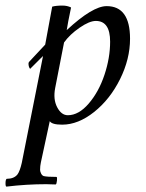

<svg xmlns="http://www.w3.org/2000/svg" viewBox="-73 -447 530 696"><path d="M274.4 -371.1Q251 -371.1 215.3 -346.4Q179.7 -321.8 159.2 -293L127 -127.9Q119.1 -86.9 134.3 -58.1Q149.4 -29.3 172.9 -29.3Q212.4 -29.3 248.8 -71.8Q285.2 -114.3 305.7 -175.8Q326.2 -237.3 326.2 -295.9Q326.2 -371.1 274.4 -371.1ZM313.5 -424.8Q398.4 -424.8 398.4 -306.6Q398.4 -232.9 362.1 -159.9Q325.7 -86.9 268.1 -41Q210.4 4.9 152.3 4.9Q115.2 4.9 107.4 -7.8L75.2 141.6Q72.3 154.8 72.3 168.9Q72.3 174.3 75.9 181.9Q79.6 189.5 85.9 191.4Q98.6 194.3 131.8 194.3Q134.8 194.8 133.5 207.5Q132.3 220.2 128.9 221.7Q122.1 221.7 110.8 221.2Q99.6 220.7 94.7 220.7Q22.9 220.7 -49.8 229.5Q-53.2 228.5 -53 216.1Q-52.7 203.6 -48.8 201.2Q-22.5 201.2 -9.8 185.5Q-1 173.8 5.9 143.6L83 -244.1L36.1 -197.3Q30.3 -204.6 30.3 -216.8Q30.3 -220.7 33.2 -223.6L90.8 -285.2L116.2 -422.9Q130.4 -426.8 153.3 -426.8Q170.9 -426.8 184.6 -419.9Q172.4 -362.3 168.9 -337.9Q262.7 -424.8 313.5 -424.8Z"/></svg>

Font: Crimson
Style: Italic
Weight: 400
Italic angle: -11°
Version: Version 0.8